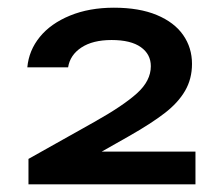

<svg xmlns="http://www.w3.org/2000/svg" viewBox="-20 -888 581 499"><path d="M276 -868Q342 -868 387.5 -849Q433 -830 456 -797Q479 -764 479 -722Q479 -683 461 -652Q443 -621 408 -594Q373 -567 315 -534L179 -457L120 -494H488V-409H54V-475L225 -571Q300 -613 336 -645.5Q372 -678 372 -716Q372 -747 346 -765.5Q320 -784 270 -784Q221 -784 191.5 -764.5Q162 -745 157 -713H51Q55 -757 83.5 -792Q112 -827 162 -847.5Q212 -868 276 -868Z"/></svg>

Font: Unbounded Variable
Style: Regular
Weight: 400
Designer: Luke Prowse, Jean-Baptiste Morizot, Fátima Lázaro, Florian Runge
Foundry: NaN
Version: Version 1.600;FEAKit 1.0